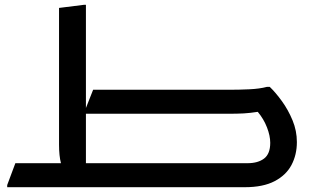

<svg xmlns="http://www.w3.org/2000/svg" viewBox="-20 -780 1315 800"><path d="M10 0V-9L44 -100H234Q230 -115 228 -134.5Q226 -154 226 -177V-747L330 -760H338V-330L368 -406H936Q977 -406 1019.5 -408Q1062 -410 1092 -418H1104Q1129 -394 1155 -358Q1181 -322 1199 -278.5Q1217 -235 1217 -188Q1217 -135 1194.5 -92.5Q1172 -50 1124 -25Q1076 0 1000 0ZM929 -306H338V-100H1011Q1055 -100 1080.5 -119.5Q1106 -139 1106 -185Q1106 -214 1092.5 -249Q1079 -284 1054 -314Q1022 -309 996 -307.5Q970 -306 929 -306Z"/></svg>

Font: Kufam Medium
Style: Regular
Weight: 500
Designer: Wael Morcos, Artur Schmal
Foundry: Original Type
Version: Version 1.300; ttfautohint (v1.8.3)